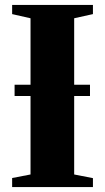

<svg xmlns="http://www.w3.org/2000/svg" viewBox="-20 -763 428 783"><path d="M104.5 -51.5V-688.5L29.5 -705.5V-743H359V-705.5L282.5 -688.5V-51.5L359 -36.5V0H29.5V-37ZM347 -417.5V-371.5H39.5V-417.5Z"/></svg>

Font: Merriweather 96pt Black
Style: Regular
Weight: 900
Version: Version 2.100